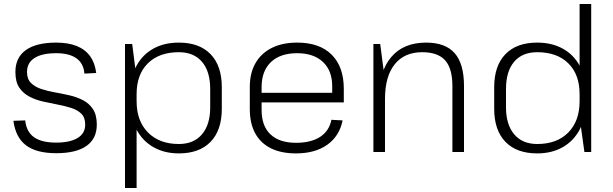

<svg xmlns="http://www.w3.org/2000/svg" viewBox="-20 -760 3066 960"><path d="M261 6Q162 6 110 -33.5Q58 -73 47 -156L106 -158Q112 -101 150 -74Q188 -47 261 -47Q330 -47 368 -70Q406 -93 406 -137Q406 -172 387 -191Q368 -210 337 -220Q306 -230 269 -237Q232 -244 194.5 -252.5Q157 -261 126 -277.5Q95 -294 76 -322.5Q57 -351 57 -400Q57 -472 109 -509.5Q161 -547 261 -547Q321 -547 363.5 -530Q406 -513 430.5 -479Q455 -445 461 -395L402 -392Q398 -443 362 -468.5Q326 -494 261 -494Q190 -494 152.5 -470Q115 -446 115 -400Q115 -365 134.5 -345.5Q154 -326 185 -315.5Q216 -305 253 -298.5Q290 -292 327 -283.5Q364 -275 395 -259Q426 -243 445 -214Q464 -185 464 -137Q464 -67 412.5 -30.5Q361 6 261 6Z M874 7Q802 7 747.5 -24Q693 -55 663 -111.5Q633 -168 633 -245V-301Q633 -377 663 -432Q693 -487 747 -517Q801 -547 874 -547Q977 -547 1033 -489Q1089 -431 1089 -324V-216Q1089 -109 1033 -51Q977 7 874 7ZM605 -540H641L663 -367V180H605ZM874 -40Q949 -40 990 -88.5Q1031 -137 1031 -223V-315Q1031 -403 990 -451Q949 -499 874 -499Q776 -499 719.5 -443.5Q663 -388 663 -289V-254Q663 -155 720 -97.5Q777 -40 874 -40Z M1460 7Q1386 7 1334.5 -18.5Q1283 -44 1256 -93.5Q1229 -143 1229 -215V-325Q1229 -395 1257.5 -444.5Q1286 -494 1339 -520.5Q1392 -547 1466 -547Q1578 -547 1638.5 -486.5Q1699 -426 1699 -316V-248H1276V-296H1652L1641 -277V-329Q1641 -407 1594.5 -450.5Q1548 -494 1466 -494Q1381 -494 1334.5 -449.5Q1288 -405 1288 -324V-210Q1288 -130 1332.5 -88Q1377 -46 1460 -46Q1535 -46 1580.5 -75.5Q1626 -105 1637 -161L1693 -158Q1677 -79 1616 -36Q1555 7 1460 7Z M2242 -330Q2242 -418 2205.5 -458.5Q2169 -499 2091 -499Q2002 -499 1953.5 -438.5Q1905 -378 1905 -265L1874 -201V-265Q1874 -401 1935.5 -474Q1997 -547 2111 -547Q2207 -547 2253.5 -494Q2300 -441 2300 -330V0H2242ZM1847 -540H1881L1905 -356V0H1847Z M2666 7Q2563 7 2507 -51Q2451 -109 2451 -216V-324Q2451 -431 2507 -489Q2563 -547 2666 -547Q2739 -547 2793.5 -517Q2848 -487 2878 -432Q2908 -377 2908 -301V-245Q2908 -168 2878 -111.5Q2848 -55 2793.5 -24Q2739 7 2666 7ZM2666 -40Q2765 -40 2821.5 -97.5Q2878 -155 2878 -254V-289Q2878 -388 2821.5 -443.5Q2765 -499 2666 -499Q2591 -499 2550.5 -451Q2510 -403 2510 -315V-223Q2510 -137 2551 -88.5Q2592 -40 2666 -40ZM2878 -173V-740H2936V0H2902Z"/></svg>

Font: Pathway Extreme 8pt Thin 12pt Thin
Style: Regular
Weight: 250
Version: Version 1.001;gftools[0.9.26]